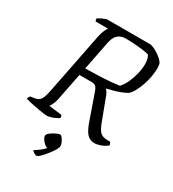

<svg xmlns="http://www.w3.org/2000/svg" viewBox="-231 -823 1070 1190"><g transform="rotate(30 303.5 -228.5)"><path d="M150 0Q145 0 129.5 -2Q114 -4 94 -7.5Q74 -11 54 -15Q34 -19 17 -23Q0 -27 -8 -30Q-6 -36 -2 -43Q2 -50 5 -52L33 -56Q51 -59 62 -66.5Q73 -74 81 -92Q89 -110 96 -145L182 -580Q188 -611 197.5 -632Q207 -653 213 -657H124Q121 -661 119.5 -665.5Q118 -670 118 -675Q124 -681 137 -687.5Q150 -694 163 -699Q176 -704 182 -704H492Q513 -698 532 -687Q551 -676 567 -663Q583 -650 593 -636Q597 -629 598.5 -618Q600 -607 600 -596Q600 -568 594 -535Q588 -502 577 -471Q566 -440 552 -414.5Q538 -389 522 -376Q508 -368 484.5 -358.5Q461 -349 436 -342Q411 -335 389 -330L388 -327Q397 -317 402 -308.5Q407 -300 413 -282L471 -128Q485 -91 502 -74Q519 -57 554 -57H572Q577 -52 579.5 -45.5Q582 -39 582 -35Q562 -18 537 -9Q512 0 494 0Q460 0 438.5 -23.5Q417 -47 398 -104L337 -278Q331 -297 321.5 -308.5Q312 -320 289 -320H202L163 -123Q158 -100 149.5 -83.5Q141 -67 136 -61L228 -50Q230 -49 232 -42Q234 -35 234 -30Q217 -18 193 -9Q169 0 150 0ZM213 -373Q281 -374 342 -377Q403 -380 452 -387Q472 -407 487.5 -440.5Q503 -474 512 -511Q521 -548 521 -581Q521 -601 517 -616.5Q513 -632 506 -642Q486 -648 458.5 -651.5Q431 -655 400.5 -657Q370 -659 339 -659Q315 -659 297.5 -650Q280 -641 269.5 -623.5Q259 -606 254 -582ZM224 247Q213 247 202 240Q191 233 188 226Q203 217 217.5 206.5Q232 196 245 183.5Q258 171 264 159L260 172Q249 172 236.5 162Q224 152 214.5 138Q205 124 205 112Q205 104 214.5 95Q224 86 237.5 78Q251 70 264 64.5Q277 59 283 59Q291 59 299.5 70Q308 81 314.5 95.5Q321 110 321 120Q321 130 312.5 145.5Q304 161 291 178.5Q278 196 264.5 211.5Q251 227 239.5 237Q228 247 224 247Z"/></g></svg>

Font: Texturina 12pt ExtraLight
Style: Italic
Weight: 250
Italic angle: -11°
Designer: Guillermo Torres Carreño
Foundry: Omnibus-Type
Version: Version 1.002